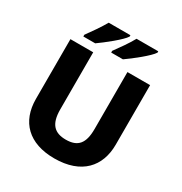

<svg xmlns="http://www.w3.org/2000/svg" viewBox="-212 -1084 1180 1248"><g transform="rotate(30 378.0 -460.5)"><path d="M613 -921V-931H450C426 -886 380 -822 352 -784V-771H440C491 -806 592 -886 613 -921ZM404 -921V-931H241C216 -886 171 -822 143 -784V-771H232C282 -806 383 -886 404 -921ZM677 -267V-714H507V-286C507 -179 469 -133 379 -133C294 -133 250 -175 250 -285V-714H79V-266C79 -95 183 10 375 10C578 10 677 -104 677 -267Z"/></g></svg>

Font: Noto Sans Arabic ExtBd
Style: Regular
Weight: 800
Designer: Monotype Design Team, Nadine Chahine, Nizar Qandah and Khaled Hosny
Foundry: Monotype Imaging Inc.
Version: Version 2.012